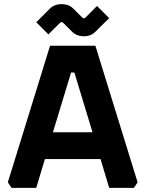

<svg xmlns="http://www.w3.org/2000/svg" viewBox="-20 -912 706 932"><path d="M18 -27 223 -690H443L648 -27L630 0H510L468 -140H198L156 0H36ZM237 -270H429L341 -560H325ZM156 -804 222 -870Q244 -892 279 -892Q314 -892 336 -870L378 -828Q383 -823 387 -823Q391 -823 396 -828L451 -883L510 -824L444 -759Q422 -736 387 -736Q352 -736 329 -759L288 -800Q283 -805 279 -805Q275 -805 270 -800L215 -745Z"/></svg>

Font: Oxanium ExtraLight
Style: Bold
Weight: 700
Version: Version 2.000